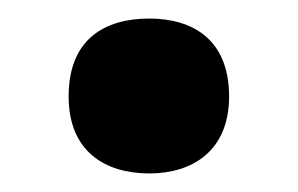

<svg xmlns="http://www.w3.org/2000/svg" viewBox="-20 -174 321 207"><path d="M54 -70C54 -11 93 13 141 13C187 13 227 -11 227 -70C227 -132 187 -154 141 -154C93 -154 54 -132 54 -70Z"/></svg>

Font: Noto Sans Myanmar UI
Style: Bold
Weight: 700
Designer: Monotype Design Team
Foundry: Monotype Imaging Inc.
Version: Version 2.103